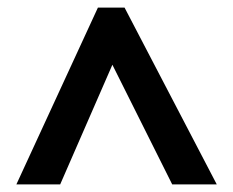

<svg xmlns="http://www.w3.org/2000/svg" viewBox="-20 -738 612 504"><path d="M23 -254 237 -718H307L549 -254H432L275 -568L138 -254Z"/></svg>

Font: Noto Sans Thai
Style: Bold
Weight: 700
Designer: Monotype Design Team
Foundry: Monotype Imaging Inc.
Version: Version 2.001